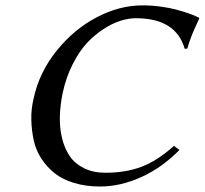

<svg xmlns="http://www.w3.org/2000/svg" viewBox="-20 -678 755 708"><path d="M504.9 -658.2Q539.1 -658.2 573 -653.6Q606.9 -648.9 631.1 -642.3Q655.3 -635.7 674.8 -628.9Q694.3 -622.1 704.1 -617.2L713.4 -612.8L714.8 -609.9Q710 -598.6 701.2 -580.1Q692.4 -561.5 689.5 -553.7L681.2 -531.7Q675.8 -517.1 670.9 -499L661.1 -498Q628.9 -610.8 481 -610.8Q455.1 -610.8 425.5 -601.8Q396 -592.8 362.8 -571.5Q329.6 -550.3 300.8 -519.5Q272 -488.8 247.6 -440.4Q223.1 -392.1 210.9 -334Q201.7 -289.1 200.7 -247.3Q199.7 -205.6 209 -167.7Q218.3 -129.9 237.3 -102.1Q256.3 -74.2 290 -57.6Q323.7 -41 368.7 -41Q442.4 -41 500.5 -62.5Q558.6 -84 621.6 -140.1L641.6 -125Q577.6 -59.6 500.7 -24.9Q423.8 9.8 349.1 9.8Q296.9 9.8 253.9 -3.2Q210.9 -16.1 182.4 -38.6Q153.8 -61 133.3 -92Q112.8 -123 104.7 -159.2Q96.7 -195.3 95.5 -234.9Q94.2 -274.4 104 -314.9Q124.5 -410.6 188.2 -490.2Q252 -569.8 336.2 -614Q420.4 -658.2 504.9 -658.2Z"/></svg>

Font: Linux Biolinum G
Style: Italic
Weight: 400
Italic angle: -12°
Designer: Philipp H. Poll
Foundry: Philipp H. Poll
Version: Version 0.5.1